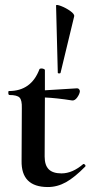

<svg xmlns="http://www.w3.org/2000/svg" viewBox="-20 -742 365 774"><path d="M317 -81Q320 -81 323 -77.5Q326 -74 324 -71Q281 -27 246 -7.5Q211 12 173 12Q65 12 67 -94L68 -306Q69 -338 59 -348.5Q49 -359 18 -359Q14 -359 13.5 -367Q13 -375 16 -375Q106 -375 139 -463Q141 -466 147 -466Q152 -466 156.5 -464Q161 -462 161 -460V-378Q202 -380 291 -386Q296 -386 299 -382Q302 -378 302 -374Q301 -363 291.5 -349.5Q282 -336 271 -337Q208 -347 161 -349L160 -111Q160 -76 176.5 -59.5Q193 -43 228 -43Q272 -43 316 -81ZM206 -720Q207 -725 226.5 -717.5Q246 -710 263.5 -697.5Q281 -685 279 -676L224 -448Q223 -446 218.5 -446Q214 -446 213 -448Z"/></svg>

Font: Cormorant Upright
Style: Bold
Weight: 700
Designer: Christian Thalmann (Catharsis Fonts)
Foundry: Catharsis Fonts
Version: Version 3.302